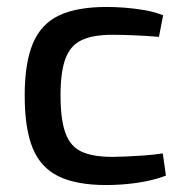

<svg xmlns="http://www.w3.org/2000/svg" viewBox="-20 -520 533 552"><path d="M287 -500Q310 -500 337.5 -498Q365 -496 394.5 -491Q424 -486 449 -476L437 -414Q402 -417 365.5 -418.5Q329 -420 303 -420Q247 -420 214.5 -404.5Q182 -389 168 -351Q154 -313 154 -245Q154 -177 168 -138Q182 -99 214.5 -84Q247 -69 303 -69Q318 -69 342 -70Q366 -71 394 -73Q422 -75 448 -79L457 -15Q420 -1 375 5.5Q330 12 286 12Q200 12 148.5 -13Q97 -38 74 -94Q51 -150 51 -245Q51 -339 74.5 -395Q98 -451 149.5 -475.5Q201 -500 287 -500Z"/></svg>

Font: Exo 2 Medium
Style: Regular
Weight: 500
Designer: Natanael Gama
Foundry: Natanael Gama
Version: Version 2.010